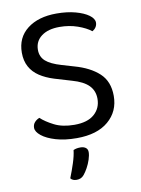

<svg xmlns="http://www.w3.org/2000/svg" viewBox="-92 -683 707 964"><g transform="rotate(-10 261.5 -201.0)"><path d="M257 -55Q324 -55 358.5 -85.5Q393 -116 393 -164Q393 -205 366.5 -232Q340 -259 283 -275L196 -301Q154 -314 123 -334.5Q92 -355 75.5 -385.5Q59 -416 59 -457Q59 -534 115 -577.5Q171 -621 264 -621Q318 -621 360.5 -609.5Q403 -598 427.5 -580Q452 -562 452 -542Q452 -529 445 -518.5Q438 -508 427 -502Q402 -522 359.5 -537Q317 -552 267 -552Q209 -552 175 -526.5Q141 -501 141 -457Q141 -422 165.5 -400Q190 -378 245 -362L306 -344Q385 -322 430.5 -280Q476 -238 476 -164Q476 -85 418.5 -36Q361 13 257 13Q196 13 150.5 -0.5Q105 -14 79.5 -34.5Q54 -55 54 -75Q54 -92 64.5 -103.5Q75 -115 89 -120Q112 -98 154 -76.5Q196 -55 257 -55ZM258 201Q250 211 240.5 215Q231 219 220 219Q199 219 189 206Q203 171 215 134Q227 97 230 69Q239 65 247.5 63.5Q256 62 266 62Q282 62 292.5 69.5Q303 77 303 92Q303 108 296 129.5Q289 151 278.5 170Q268 189 258 201Z"/></g></svg>

Font: Baloo Paaji 2
Style: Regular
Weight: 400
Designer: Shuchita Grover, Noopur Datye and Ek Type
Foundry: Ek Type
Version: Version 1.700